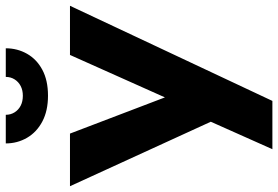

<svg xmlns="http://www.w3.org/2000/svg" viewBox="-178 -793 962 664"><g transform="rotate(-90 303.0 -461.0)"><path d="M615 -700H445L259 -284L332 -283L173 -700H-9L214 -213L119 0H286ZM139 -922Q139 -882 158.5 -848.5Q178 -815 215 -795.5Q252 -776 304 -776Q357 -776 393.5 -795.5Q430 -815 449 -848.5Q468 -882 468 -922H369Q369 -905 360.5 -891.5Q352 -878 337.5 -870.5Q323 -863 304 -863Q284 -863 269.5 -870.5Q255 -878 246.5 -891.5Q238 -905 238 -922Z"/></g></svg>

Font: Jost
Style: Bold
Weight: 700
Version: Version 3.710